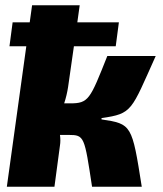

<svg xmlns="http://www.w3.org/2000/svg" viewBox="-20 -710 620 730"><path d="M366 -256V-261C484 -278 478 -288 572 -497H388C322 -331 317 -317 246 -317H224C231 -338 236 -360 239 -380L261 -534H420L432 -625H274L283 -690H102L93 -625H28L16 -534H80L6 0H187L208 -157C210 -169 210 -183 208 -197H241C301 -197 301 -191 330 0H519C482 -235 481 -239 366 -256Z"/></svg>

Font: Exo 2 Extra Bold
Style: Italic
Weight: 800
Italic angle: -8°
Designer: Natanael Gama
Version: Version 1.001;PS 001.001;hotconv 1.0.88;makeotf.lib2.5.64775